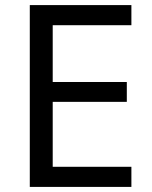

<svg xmlns="http://www.w3.org/2000/svg" viewBox="-20 -734 596 754"><path d="M496 0H97V-714H496V-635H187V-412H478V-334H187V-79H496Z"/></svg>

Font: Go Noto Current
Style: Regular
Weight: 400
Designer: Monotype Design Team
Foundry: Monotype Imaging Inc.
Version: Version 2.007; ttfautohint (v1.8) -l 8 -r 50 -G 200 -x 14 -D